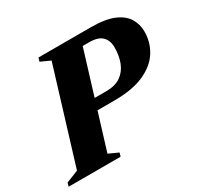

<svg xmlns="http://www.w3.org/2000/svg" viewBox="-179 -841 1044 1013"><g transform="rotate(-30 343.0 -335.0)"><path d="M229.5 -48.5 288 -22 281.5 0H-35L-28.5 -22L45.5 -51.5L220 -621.5L161.5 -648L168 -670H487Q575 -670 626 -648.2Q677 -626.5 699 -590Q721 -553.5 721 -510Q721 -444 687.2 -390.2Q653.5 -336.5 582.8 -304.8Q512 -273 401 -273H298.5ZM389 -337Q443.5 -337 477.2 -360.5Q511 -384 526.8 -424.8Q542.5 -465.5 542.5 -516Q542.5 -557.5 518.5 -581.8Q494.5 -606 439.5 -606H400.5L318 -337Z"/></g></svg>

Font: Newsreader 16pt ExtraBold
Style: Italic
Weight: 800
Italic angle: -17°
Designer: Hugues Gentile
Foundry: Production Type
Version: Version 1.003; ttfautohint (v1.8.3)